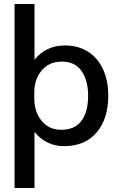

<svg xmlns="http://www.w3.org/2000/svg" viewBox="-20 -724 605 963"><path d="M53 -704H153V-424Q179 -458 218 -477Q257 -496 306 -496Q372 -496 421 -465Q470 -434 496.5 -377Q523 -320 523 -244Q523 -128 464.5 -59.5Q406 9 301 9Q255 9 217 -10Q179 -29 153 -63V219H53ZM422 -244Q422 -321 389 -368Q356 -415 291 -415Q226 -415 189 -370.5Q152 -326 152 -261V-227Q152 -187 167.5 -152Q183 -117 213.5 -95Q244 -73 287 -73Q356 -73 389 -118.5Q422 -164 422 -244Z"/></svg>

Font: Niramit Medium
Style: Regular
Weight: 500
Designer: Katatrad Aksorn Co.,Ltd.
Foundry: Cadson Demak Co.,Ltd.
Version: Version 1.000; ttfautohint (v1.6)